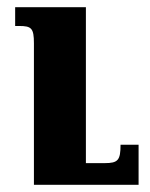

<svg xmlns="http://www.w3.org/2000/svg" viewBox="-20 -512 415 532"><path d="M364 -111H314C314 -68 307 -60 270 -60H218V-492H22V-440H33C67 -440 74 -434 74 -392V0H364Z"/></svg>

Font: Noto Serif Armenian ExtraCondensed ExtraBold
Style: Regular
Weight: 800
Width: 2
Designer: Monotype Design Team
Foundry: Monotype Imaging Inc.
Version: Version 2.008